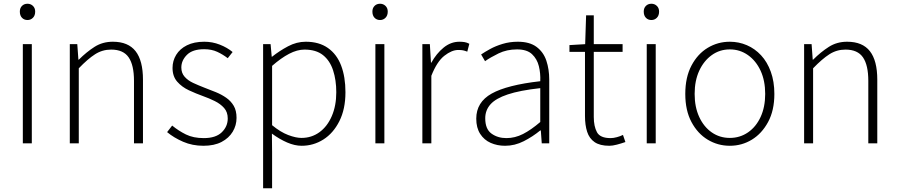

<svg xmlns="http://www.w3.org/2000/svg" viewBox="-20 -766 4801 1026"><path d="M102 0V-530H150V0ZM127 -659Q109 -659 97.5 -671Q86 -683 86 -704Q86 -723 97.5 -734.5Q109 -746 127 -746Q144 -746 156 -734.5Q168 -723 168 -704Q168 -683 156 -671Q144 -659 127 -659Z M353 0V-530H393L399 -447H401Q442 -488 485 -515.5Q528 -543 583 -543Q665 -543 704.5 -492.5Q744 -442 744 -340V0H696V-334Q696 -418 667.5 -459.5Q639 -501 574 -501Q527 -501 488 -476Q449 -451 401 -401V0Z M1067 13Q1008 13 958.5 -8.5Q909 -30 873 -60L900 -95Q934 -67 973.5 -47.5Q1013 -28 1069 -28Q1133 -28 1165 -59Q1197 -90 1197 -133Q1197 -167 1177.5 -189Q1158 -211 1127.5 -226Q1097 -241 1066 -252Q1027 -266 989.5 -283.5Q952 -301 927 -329.5Q902 -358 902 -403Q902 -441 921.5 -473Q941 -505 979 -524Q1017 -543 1072 -543Q1115 -543 1154.5 -527.5Q1194 -512 1223 -488L1197 -455Q1171 -475 1141 -489Q1111 -503 1071 -503Q1009 -503 979 -473Q949 -443 949 -405Q949 -376 966.5 -356Q984 -336 1012 -323Q1040 -310 1071 -298Q1103 -286 1133.5 -273.5Q1164 -261 1189 -243.5Q1214 -226 1229 -200.5Q1244 -175 1244 -136Q1244 -96 1223.5 -62Q1203 -28 1164 -7.5Q1125 13 1067 13Z M1386 240V-530H1426L1432 -463H1434Q1473 -494 1519 -518.5Q1565 -543 1614 -543Q1685 -543 1732.5 -509.5Q1780 -476 1803 -415.5Q1826 -355 1826 -273Q1826 -183 1793.5 -118.5Q1761 -54 1708 -20.5Q1655 13 1592 13Q1555 13 1514.5 -4.5Q1474 -22 1433 -52L1434 46V240ZM1591 -29Q1645 -29 1687 -59.5Q1729 -90 1753 -145.5Q1777 -201 1777 -273Q1777 -338 1760 -390Q1743 -442 1706 -471.5Q1669 -501 1607 -501Q1568 -501 1525 -478.5Q1482 -456 1434 -414V-97Q1479 -60 1520 -44.5Q1561 -29 1591 -29Z M1986 0V-530H2034V0ZM2011 -659Q1993 -659 1981.5 -671Q1970 -683 1970 -704Q1970 -723 1981.5 -734.5Q1993 -746 2011 -746Q2028 -746 2040 -734.5Q2052 -723 2052 -704Q2052 -683 2040 -671Q2028 -659 2011 -659Z M2237 0V-530H2277L2283 -431H2285Q2312 -480 2350.5 -511.5Q2389 -543 2435 -543Q2450 -543 2462.5 -541Q2475 -539 2488 -532L2477 -490Q2464 -495 2454.5 -497Q2445 -499 2429 -499Q2394 -499 2354.5 -468Q2315 -437 2285 -361V0Z M2679 13Q2637 13 2602 -2.5Q2567 -18 2546 -50.5Q2525 -83 2525 -132Q2525 -220 2607.5 -266Q2690 -312 2867 -332Q2869 -374 2859.5 -412.5Q2850 -451 2823 -476.5Q2796 -502 2743 -502Q2688 -502 2644 -480.5Q2600 -459 2572 -439L2551 -475Q2570 -488 2599 -504Q2628 -520 2666 -531.5Q2704 -543 2747 -543Q2810 -543 2847 -515.5Q2884 -488 2899.5 -442Q2915 -396 2915 -340V0H2875L2870 -69H2867Q2827 -36 2779 -11.5Q2731 13 2679 13ZM2686 -28Q2732 -28 2775 -50Q2818 -72 2867 -114V-295Q2758 -283 2693.5 -261.5Q2629 -240 2601 -208.5Q2573 -177 2573 -134Q2573 -76 2606.5 -52Q2640 -28 2686 -28Z M3236 13Q3186 13 3157.5 -6.5Q3129 -26 3117.5 -62Q3106 -98 3106 -146V-489H3023V-525L3107 -530L3112 -684H3153V-530H3307V-489H3153V-141Q3153 -91 3170 -59.5Q3187 -28 3243 -28Q3258 -28 3276.5 -33Q3295 -38 3309 -45L3322 -7Q3299 1 3276 7Q3253 13 3236 13Z M3436 0V-530H3484V0ZM3461 -659Q3443 -659 3431.5 -671Q3420 -683 3420 -704Q3420 -723 3431.5 -734.5Q3443 -746 3461 -746Q3478 -746 3490 -734.5Q3502 -723 3502 -704Q3502 -683 3490 -671Q3478 -659 3461 -659Z M3880 13Q3816 13 3762 -19.5Q3708 -52 3675 -114Q3642 -176 3642 -264Q3642 -353 3675 -415.5Q3708 -478 3762 -510.5Q3816 -543 3880 -543Q3928 -543 3971 -524.5Q4014 -506 4047 -470.5Q4080 -435 4099 -382.5Q4118 -330 4118 -264Q4118 -176 4084.5 -114Q4051 -52 3997.5 -19.5Q3944 13 3880 13ZM3880 -29Q3934 -29 3977 -58.5Q4020 -88 4044.5 -141Q4069 -194 4069 -264Q4069 -335 4044.5 -388Q4020 -441 3977 -471.5Q3934 -502 3880 -502Q3826 -502 3783.5 -471.5Q3741 -441 3716.5 -388Q3692 -335 3692 -264Q3692 -194 3716.5 -141Q3741 -88 3783.5 -58.5Q3826 -29 3880 -29Z M4277 0V-530H4317L4323 -447H4325Q4366 -488 4409 -515.5Q4452 -543 4507 -543Q4589 -543 4628.5 -492.5Q4668 -442 4668 -340V0H4620V-334Q4620 -418 4591.5 -459.5Q4563 -501 4498 -501Q4451 -501 4412 -476Q4373 -451 4325 -401V0Z"/></svg>

Font: Noto Sans TC Thin ExtraLight
Style: Regular
Weight: 250
Version: Version 2.004-H2;hotconv 1.0.118;makeotfexe 2.5.65603